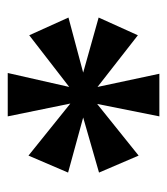

<svg xmlns="http://www.w3.org/2000/svg" viewBox="13 -814 442 509"><g transform="rotate(-90 234.5 -560.0)"><path d="M180 -359 213 -524 76 -414 31 -519 177 -561 31 -601 76 -706 214 -595 180 -761H295L258 -598L395 -704L442 -600L296 -561L442 -520L395 -416L258 -523L293 -359Z"/></g></svg>

Font: Noto Serif Ethiopic SemiCondensed ExtraBold
Style: Regular
Weight: 800
Width: 4
Designer: Monotype Design Team
Foundry: Monotype Imaging Inc.
Version: Version 2.102; ttfautohint (v1.8.4.7-5d5b)